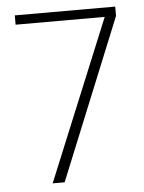

<svg xmlns="http://www.w3.org/2000/svg" viewBox="-49 -679 540 719"><g transform="rotate(-5 221.5 -319.5)"><path d="M120 0 368.5 -604H33.5V-639H411V-604L165 0Z"/></g></svg>

Font: Anek Gujarati ExtraLight
Style: Regular
Weight: 250
Version: Version 1.003